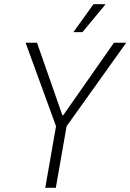

<svg xmlns="http://www.w3.org/2000/svg" viewBox="-20 -888 617 908"><path d="M194 0 245 -291 101 -686H155L275 -343H279L519 -686H577L295 -291L244 0ZM327 -736 422 -868H477V-865L370 -736Z"/></svg>

Font: Archivo Condensed Thin
Style: Italic
Weight: 250
Width: 3
Italic angle: -10°
Designer: Hector Gatti
Foundry: Omnibus-Type
Version: Version 2.001